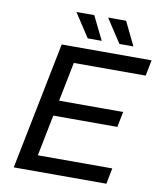

<svg xmlns="http://www.w3.org/2000/svg" viewBox="-95 -963 876 1039"><g transform="rotate(10 343.0 -443.5)"><path d="M402 -757 338 -887H240L325 -757ZM576 -757 513 -887H414L499 -757ZM669 -613 686 -700H192L52 0H561L578 -87H169L214 -313H566L583 -398H231L274 -613Z"/></g></svg>

Font: AWKNG-Font Medium
Style: Italic
Weight: 500
Italic angle: -11.3°
Designer: Awakening Church
Foundry: Awakening Church
Version: Version 1.700;PS 001.700;hotconv 1.0.88;makeotf.lib2.5.64775